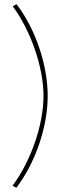

<svg xmlns="http://www.w3.org/2000/svg" viewBox="-20 -736 329 918"><path d="M58 162C149 43 208 -129 208 -277C208 -425 150 -598 59 -716L41 -706C128 -588 188 -414 188 -277C188 -140 128 34 40 152Z"/></svg>

Font: Fixel Text Thin
Style: Regular
Weight: 100
Width: 4
Designer: AlfaBravo + MacPaw
Foundry: Kyrylo Tkachov, Marchela Mozhyna, Serhii Makarenko, Maria Weinstein, Zakhar Kryvoshyya
Version: Version 1.211